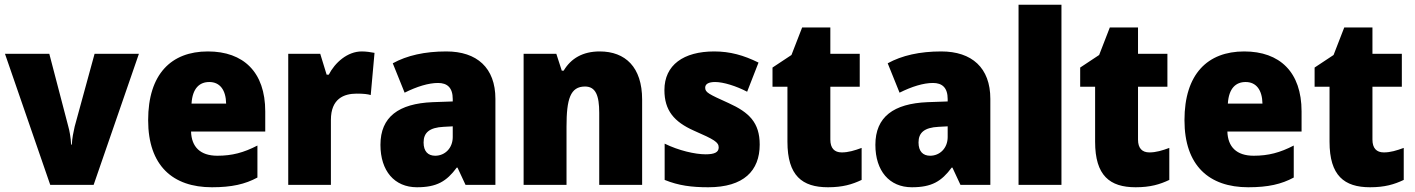

<svg xmlns="http://www.w3.org/2000/svg" viewBox="-20 -780 5968 810"><path d="M192 0H375L566 -553H379L295 -246C290 -224 284 -196 283 -170H280C279 -198 273 -230 268 -247L188 -553H1Z M857 -563C702 -563 605 -467 605 -273C605 -81 709 10 874 10C958 10 1014 -3 1066 -31V-166C1008 -136 959 -123 897 -123C824 -123 788 -161 786 -225H1099V-310C1099 -476 1007 -563 857 -563ZM863 -434C908 -434 933 -400 934 -343H788C792 -408 822 -434 863 -434Z M1506 -563C1446 -563 1393 -516 1367 -465H1358L1331 -553H1196V0H1376V-274C1376 -364 1431 -385 1485 -385C1514 -385 1531 -383 1544 -379L1560 -557C1545 -560 1524 -563 1506 -563Z M1863 -563C1772 -563 1697 -546 1637 -513L1687 -389C1739 -415 1788 -430 1828 -430C1867 -430 1890 -410 1890 -362V-352L1805 -349C1662 -343 1585 -287 1585 -169C1585 -59 1644 10 1739 10C1823 10 1864 -15 1907 -73H1910L1944 0H2070V-363C2070 -494 1992 -563 1863 -563ZM1852 -245 1890 -247V-202C1890 -155 1857 -123 1816 -123C1786 -123 1767 -141 1767 -179C1767 -220 1791 -242 1852 -245Z M2510 -563C2439 -563 2389 -534 2358 -482H2350L2327 -553H2189V0H2370V-246C2370 -362 2386 -415 2448 -415C2493 -415 2508 -377 2508 -304V0H2689V-360C2689 -497 2618 -563 2510 -563Z M3185 -170C3185 -263 3140 -306 3054 -345C2970 -383 2955 -390 2955 -410C2955 -426 2970 -434 2997 -434C3032 -434 3086 -417 3132 -393L3180 -516C3117 -547 3060 -563 2993 -563C2864 -563 2783 -506 2783 -400C2783 -314 2824 -266 2907 -229C2994 -191 3012 -180 3012 -158C3012 -138 2995 -129 2957 -129C2912 -129 2843 -145 2784 -174V-21C2843 3 2898 10 2968 10C3118 10 3185 -60 3185 -170Z M3531 -137C3500 -137 3483 -155 3483 -191V-414H3607V-553H3483V-664H3364L3319 -548L3239 -495V-414H3302V-182C3302 -39 3364 10 3473 10C3535 10 3575 -2 3615 -21V-156C3585 -145 3559 -137 3531 -137Z M3951 -563C3860 -563 3785 -546 3725 -513L3775 -389C3827 -415 3876 -430 3916 -430C3955 -430 3978 -410 3978 -362V-352L3893 -349C3750 -343 3673 -287 3673 -169C3673 -59 3732 10 3827 10C3911 10 3952 -15 3995 -73H3998L4032 0H4158V-363C4158 -494 4080 -563 3951 -563ZM3940 -245 3978 -247V-202C3978 -155 3945 -123 3904 -123C3874 -123 3855 -141 3855 -179C3855 -220 3879 -242 3940 -245Z M4458 0V-760H4277V0Z M4829 -137C4798 -137 4781 -155 4781 -191V-414H4905V-553H4781V-664H4662L4617 -548L4537 -495V-414H4600V-182C4600 -39 4662 10 4771 10C4833 10 4873 -2 4913 -21V-156C4883 -145 4857 -137 4829 -137Z M5229 -563C5074 -563 4977 -467 4977 -273C4977 -81 5081 10 5246 10C5330 10 5386 -3 5438 -31V-166C5380 -136 5331 -123 5269 -123C5196 -123 5160 -161 5158 -225H5471V-310C5471 -476 5379 -563 5229 -563ZM5235 -434C5280 -434 5305 -400 5306 -343H5160C5164 -408 5194 -434 5235 -434Z M5818 -137C5787 -137 5770 -155 5770 -191V-414H5894V-553H5770V-664H5651L5606 -548L5526 -495V-414H5589V-182C5589 -39 5651 10 5760 10C5822 10 5862 -2 5902 -21V-156C5872 -145 5846 -137 5818 -137Z"/></svg>

Font: Noto Sans Armenian SemiCondensed Black
Style: Regular
Weight: 900
Width: 4
Designer: Monotype Design Team
Foundry: Monotype Imaging Inc.
Version: Version 2.008